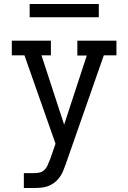

<svg xmlns="http://www.w3.org/2000/svg" viewBox="-20 -938 640 958"><path d="M148 0H99V-74H148Q163 -74 177 -77Q191 -80 201.5 -90Q212 -100 217.5 -113Q223 -126 228 -139V-140H229L257 -221L102 -662H39V-735H234V-662H187L300 -316L413 -661H366V-735H561V-662H498L307 -116Q301 -99 294 -82.5Q287 -66 276 -51.5Q265 -37 250.5 -26Q236 -15 219 -9Q202 -3 184 -1.5Q166 0 148 0ZM128 -852V-918H473V-852Z"/></svg>

Font: Iosevka HT Extended
Style: Regular
Weight: 400
Width: 7
Monospace: yes
Designer: Belleve Invis
Foundry: Belleve Invis
Version: Version 32.3.0; ttfautohint (v1.8.4)